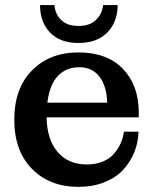

<svg xmlns="http://www.w3.org/2000/svg" viewBox="-20 -724 605 754"><path d="M288.1 -555.2Q215.8 -555.2 176.5 -596.2Q137.2 -637.2 137.2 -704.1H193.8Q196.3 -669.4 220 -645.8Q243.7 -622.1 288.1 -622.1Q332.5 -622.1 356.9 -645.8Q381.3 -669.4 384.8 -704.1H441.9Q441.9 -637.7 401.4 -596.4Q360.8 -555.2 288.1 -555.2ZM288.1 9.8Q175.3 9.8 105.7 -60.8Q36.1 -131.3 36.1 -253.9Q36.1 -377 105.7 -447.5Q175.3 -518.1 288.1 -518.1Q400.9 -518.1 462.9 -453.4Q524.9 -388.7 524.9 -282.2V-263.2H163.1Q164.1 -176.8 206.1 -127.4Q248 -78.1 321.8 -78.1Q355.5 -78.1 382.6 -89.1Q409.7 -100.1 426.5 -119.1Q443.4 -138.2 453.4 -160.2Q463.4 -182.1 466.8 -207H523.9Q522.9 -164.6 507.6 -126.5Q492.2 -88.4 464.1 -57.6Q436 -26.9 390.4 -8.5Q344.7 9.8 288.1 9.8ZM400.9 -320.8Q399.4 -384.3 371.1 -422.1Q342.8 -460 291 -460Q240.2 -460 207.5 -426Q174.8 -392.1 166 -320.8Z"/></svg>

Font: Montagu Slab 144pt Medium
Style: Regular
Weight: 500
Designer: Florian Karsten
Foundry: Florian Karsten
Version: Version 1.000